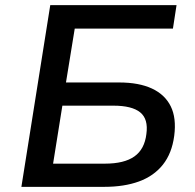

<svg xmlns="http://www.w3.org/2000/svg" viewBox="-20 -725 756 745"><path d="M63 0 175 -705H665L651 -614H270L236 -405H442Q519 -405 569.5 -381.5Q620 -358 642.5 -312.5Q665 -267 656 -198Q647 -130 612 -86Q577 -42 519.5 -21Q462 0 385 0ZM186 -90H387Q462 -90 501.5 -118Q541 -146 548 -205Q556 -263 524 -289Q492 -315 420 -315H222Z"/></svg>

Font: Nunito Sans 7pt SemiBold
Style: Italic
Weight: 600
Italic angle: -9°
Designer: Vernon Adams
Foundry: Vernon Adams
Version: Version 3.101;gftools[0.9.27]